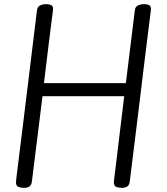

<svg xmlns="http://www.w3.org/2000/svg" viewBox="-20 -892 804 926"><path d="M97 14Q81 14 69 9.5Q57 5 57 -14Q57 -14 57.5 -19Q58 -24 60.5 -46Q63 -68 69.5 -118.5Q76 -169 87 -259.5Q98 -350 115.5 -492Q133 -634 158 -840Q160 -860 173.5 -866Q187 -872 203 -872Q217 -872 226.5 -867.5Q236 -863 236 -848Q236 -847 235.5 -843Q235 -839 233 -822.5Q231 -806 226 -768.5Q221 -731 213 -664Q205 -597 192 -491H587Q596 -564 606.5 -649Q617 -734 630 -840Q632 -860 645.5 -866Q659 -872 675 -872Q689 -872 698.5 -867.5Q708 -863 708 -848Q708 -848 707 -838.5Q706 -829 702.5 -801Q699 -773 692 -718Q685 -663 674 -572Q663 -481 646.5 -345Q630 -209 606 -18Q604 1 593.5 7.5Q583 14 569 14Q553 14 541 9.5Q529 5 529 -14Q529 -14 529.5 -19Q530 -24 532.5 -44Q535 -64 540.5 -108Q546 -152 555 -229.5Q564 -307 579 -428H185L134 -18Q132 1 121.5 7.5Q111 14 97 14Z"/></svg>

Font: Kite One
Style: Regular
Weight: 400
Designer: Eduardo Rodriguez Tunni
Foundry: Eduardo Rodriguez Tunni
Version: Version 1.002; ttfautohint (v1.8.4.7-5d5b);gftools[0.9.23]